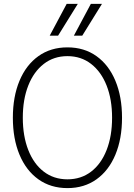

<svg xmlns="http://www.w3.org/2000/svg" viewBox="-20 -953 690 985"><path d="M326 12Q240 12 177 -33Q114 -78 80 -159.5Q46 -241 46 -349Q46 -457 80 -538.5Q114 -620 177 -665Q240 -710 326 -710Q412 -710 475 -665Q538 -620 572 -538.5Q606 -457 606 -349Q606 -241 572 -159.5Q538 -78 475 -33Q412 12 326 12ZM326 -33Q396 -33 447.5 -72.5Q499 -112 527 -183.5Q555 -255 555 -349Q555 -443 527 -514Q499 -585 447.5 -625Q396 -665 326 -665Q256 -665 204.5 -625Q153 -585 125 -514Q97 -443 97 -349Q97 -255 125 -183.5Q153 -112 204.5 -72.5Q256 -33 326 -33ZM235 -770 322 -933H379L278 -770ZM359 -770 446 -933H503L402 -770Z"/></svg>

Font: Azeret Mono Thin Thin
Style: Regular
Weight: 250
Version: Version 1.002